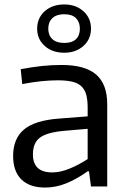

<svg xmlns="http://www.w3.org/2000/svg" viewBox="-20 -838 573 863"><path d="M215.5 -662Q234 -645 269 -645Q304 -645 321.5 -662Q339 -679 339 -709Q339 -739 321.5 -756.5Q304 -774 269 -774Q234 -774 215.5 -756.5Q197 -739 197 -709Q197 -679 215.5 -662ZM269 -601Q215 -601 181 -631.5Q147 -662 147 -709Q147 -757 181 -787.5Q215 -818 269 -818Q321 -818 355 -787.5Q389 -757 389 -709Q389 -662 355 -631.5Q321 -601 269 -601ZM215 -63Q251 -63 292.5 -80Q334 -97 374 -123V-259L269 -250Q191 -243 159.5 -219.5Q128 -196 128 -144Q128 -63 215 -63ZM183 5Q113 5 76 -31.5Q39 -68 39 -137Q39 -215 88 -256Q137 -297 245 -305L374 -315V-354Q374 -389 367.5 -412.5Q361 -436 345.5 -450.5Q330 -465 304 -471Q278 -477 239 -477Q205 -477 165.5 -473Q126 -469 80 -460L73 -527Q126 -537 169.5 -541.5Q213 -546 257 -546Q362 -546 412 -503Q462 -460 462 -369V0H389L380 -68H374Q325 -33 278 -14Q231 5 183 5Z"/></svg>

Font: EncodeSans
Style: Regular
Weight: 400
Designer: Pablo Impallari, Andres Torresi
Foundry: Pablo Impallari, Andres Torresi
Version: Version 1.000; ttfautohint (v1.4.1)